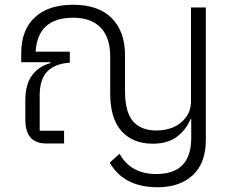

<svg xmlns="http://www.w3.org/2000/svg" viewBox="-20 -600 972 803"><path d="M778.8 -568.8H840.8V-14.2Q840.8 81.5 786.6 132.3Q732.4 183.1 639.2 183.1Q497.6 183.1 439 80.1L480 43Q527.3 127.9 633.8 127.9Q779.8 127.9 779.8 -22.9V-102.1H776.9Q758.3 -56.6 719.5 -27.8Q680.7 1 619.1 1Q536.1 1 488.5 -51.3Q440.9 -103.5 440.9 -210V-363.8Q440.9 -443.4 400.9 -484.6Q360.8 -525.9 286.1 -525.9Q137.7 -525.9 128.9 -383.8H272V-337.9Q208.5 -333.5 177.2 -300.5Q146 -267.6 146 -202.1V-53.2H248V0H172.9Q85.9 0 85.9 -100.1V-180.2Q85.9 -248 115 -286.1Q144 -324.2 190.9 -335.9V-339.8H68.8V-377Q68.8 -474.6 125.5 -527.3Q182.1 -580.1 286.1 -580.1Q391.6 -580.1 447.3 -524.2Q502.9 -468.3 502.9 -368.2V-219.2Q502.9 -130.9 536.6 -92.5Q570.3 -54.2 633.8 -54.2Q670.9 -54.2 702.9 -66.9Q734.9 -79.6 756.8 -108.2Q778.8 -136.7 778.8 -176.8Z"/></svg>

Font: Anuphan Light
Style: Regular
Weight: 300
Designer: Mike Abbink, Paul van der Laan, Pieter van Rosmalen, Mint Tantisuwanna
Foundry: Bold Monday; Cadson Demak
Version: Version 3.002;hotconv 1.0.109;makeotfexe 2.5.65596